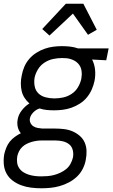

<svg xmlns="http://www.w3.org/2000/svg" viewBox="-40 -790 610 1032"><path d="M182 222Q154 222 126.5 218.5Q99 215 74.5 206Q50 197 29 181.5Q8 166 -4.5 143.5Q-17 121 -19.5 93.5Q-22 66 -17 38Q-13 21 -6 3.5Q1 -14 12.5 -28.5Q24 -43 40 -54.5Q56 -66 72 -74Q60 -88 55.5 -107.5Q51 -127 55 -148Q59 -173 76.5 -196Q94 -219 118 -234Q103 -247 92 -264Q81 -281 76.5 -300.5Q72 -320 72 -341.5Q72 -363 77 -385Q81 -408 90.5 -430.5Q100 -453 116.5 -472.5Q133 -492 155 -506Q177 -520 200 -528Q223 -536 246.5 -539Q270 -542 293 -542Q315 -542 337 -539.5Q359 -537 379 -530H544L531 -466L455 -470Q468 -445 471 -415Q474 -385 468 -355Q463 -331 453 -308.5Q443 -286 427 -266.5Q411 -247 389 -233Q367 -219 344 -211Q321 -203 297.5 -200Q274 -197 251 -197Q230 -197 210.5 -199Q191 -201 173 -207Q163 -204 155 -199Q147 -194 140 -187Q133 -180 128 -172Q123 -164 121 -155Q118 -142 123.5 -130Q129 -118 139 -111.5Q149 -105 161.5 -102.5Q174 -100 187 -99H257Q281 -99 305 -96Q329 -93 350 -84Q371 -75 388.5 -60Q406 -45 415 -24.5Q424 -4 425 20Q426 44 421 69Q417 93 405 117Q393 141 373.5 159.5Q354 178 330 190.5Q306 203 281.5 210Q257 217 232 219.5Q207 222 182 222ZM252 -261Q275 -261 299 -266Q323 -271 344.5 -285Q366 -299 379 -321Q392 -343 397 -366Q401 -387 398.5 -407.5Q396 -428 384.5 -443Q373 -458 355 -466.5Q337 -475 317 -477L293 -478Q270 -478 246 -473Q222 -468 200 -454Q178 -440 164.5 -418Q151 -396 146 -373Q142 -349 146.5 -326Q151 -303 166.5 -288Q182 -273 205 -267Q228 -261 252 -261ZM182 158Q199 158 216.5 156.5Q234 155 251 150.5Q268 146 285 138Q302 130 316 118.5Q330 107 339 90.5Q348 74 352 57Q356 36 351 16.5Q346 -3 331.5 -14.5Q317 -26 297.5 -30.5Q278 -35 257 -35H184Q171 -35 157 -33Q143 -31 129.5 -27Q116 -23 103 -16.5Q90 -10 79.5 0Q69 10 62.5 23Q56 36 53 49Q50 67 52 83.5Q54 100 63 113.5Q72 127 85.5 135.5Q99 144 115 149Q131 154 147.5 156Q164 158 182 158ZM226 -599 187 -634 314 -770H408L480 -630L433 -603L352 -717Z"/></svg>

Font: Lode Term
Style: Italic
Weight: 400
Italic angle: -11°
Monospace: yes
Designer: Belleve Invis
Foundry: Belleve Invis
Version: Version 29.2.0